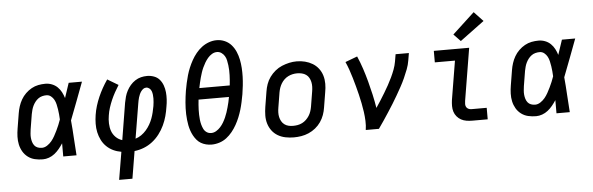

<svg xmlns="http://www.w3.org/2000/svg" viewBox="-57 -988 4314 1396"><g transform="rotate(-5 2100.0 -290.0)"><path d="M222 8Q192 8 164 1.5Q136 -5 113.5 -22Q91 -39 77 -63Q63 -87 57 -114.5Q51 -142 52 -172Q53 -202 58 -231L76 -341Q80 -366 88 -391Q96 -416 109.5 -439.5Q123 -463 143 -482.5Q163 -502 186.5 -515Q210 -528 235.5 -533Q261 -538 287 -538Q312 -538 335 -529Q358 -520 375 -503.5Q392 -487 403 -466Q414 -445 421 -422Q430 -449 439 -476Q448 -503 457 -530H554Q528 -462 502.5 -393Q477 -324 450 -256Q456 -192 459.5 -128Q463 -64 468 0H371Q371 -24 371 -48Q371 -72 371 -96Q358 -76 342.5 -57Q327 -38 308 -23Q289 -8 266.5 0Q244 8 222 8ZM222 -76Q242 -76 261 -88.5Q280 -101 293.5 -117.5Q307 -134 317.5 -153Q328 -172 337.5 -191.5Q347 -211 355 -230.5Q363 -250 370 -270Q369 -289 367.5 -307.5Q366 -326 363 -344.5Q360 -363 356 -381Q352 -399 343.5 -415Q335 -431 320.5 -442.5Q306 -454 287 -454Q272 -454 256.5 -450Q241 -446 228 -436.5Q215 -427 205 -414Q195 -401 188 -386.5Q181 -372 177 -357Q173 -342 170 -327L152 -217Q150 -202 148.5 -186Q147 -170 148.5 -154.5Q150 -139 154.5 -124.5Q159 -110 168 -98.5Q177 -87 191.5 -81.5Q206 -76 222 -76Z M761 205 795 3Q764 -2 736.5 -15Q709 -28 687.5 -49Q666 -70 652.5 -97Q639 -124 632.5 -154Q626 -184 626.5 -216.5Q627 -249 632 -280Q637 -313 647 -345.5Q657 -378 670.5 -409Q684 -440 701 -470.5Q718 -501 738 -530L817 -483Q801 -458 786.5 -431.5Q772 -405 760.5 -378.5Q749 -352 740 -324Q731 -296 727 -268Q722 -240 723 -210Q724 -180 733 -154.5Q742 -129 762 -109Q782 -89 809 -81L853 -350Q857 -372 863 -393.5Q869 -415 880 -436Q891 -457 906.5 -475Q922 -493 942 -506Q962 -519 984 -524.5Q1006 -530 1029 -530Q1055 -530 1079.5 -521Q1104 -512 1120 -493Q1136 -474 1144.5 -450Q1153 -426 1155.5 -400.5Q1158 -375 1156.5 -348Q1155 -321 1150 -295Q1145 -261 1136 -227.5Q1127 -194 1111.5 -161Q1096 -128 1073.5 -98.5Q1051 -69 1022 -46.5Q993 -24 959.5 -11Q926 2 891 6L858 205ZM906 -83Q929 -90 949 -104Q969 -118 985 -136.5Q1001 -155 1013 -176Q1025 -197 1033 -218.5Q1041 -240 1046.5 -263Q1052 -286 1056 -308Q1058 -322 1059.5 -336Q1061 -350 1061 -363.5Q1061 -377 1059.5 -390.5Q1058 -404 1053.5 -416.5Q1049 -429 1038.5 -437.5Q1028 -446 1015 -446Q1003 -446 993.5 -439Q984 -432 977 -422Q970 -412 965.5 -401.5Q961 -391 957.5 -380Q954 -369 952 -358Q950 -347 948 -336Z M1454 8Q1433 8 1413 3Q1393 -2 1376 -12Q1359 -22 1346 -37.5Q1333 -53 1323.5 -70.5Q1314 -88 1307.5 -107Q1301 -126 1297 -146Q1293 -166 1291 -186.5Q1289 -207 1288 -228.5Q1287 -250 1288 -271Q1289 -292 1290.5 -313.5Q1292 -335 1295 -356Q1298 -377 1301 -398Q1306 -426 1312 -454Q1318 -482 1326 -509.5Q1334 -537 1345 -563.5Q1356 -590 1370.5 -616Q1385 -642 1404 -665.5Q1423 -689 1447 -707Q1471 -725 1499 -735Q1527 -745 1555 -745Q1587 -745 1615 -732.5Q1643 -720 1662.5 -697.5Q1682 -675 1694 -647Q1706 -619 1712 -589Q1718 -559 1720 -527.5Q1722 -496 1721 -464Q1720 -432 1716.5 -400Q1713 -368 1708 -337Q1703 -309 1697 -281Q1691 -253 1683 -226Q1675 -199 1664 -172Q1653 -145 1638.5 -119Q1624 -93 1605 -69.5Q1586 -46 1562.5 -28Q1539 -10 1510.5 -1Q1482 8 1454 8ZM1622 -409Q1624 -428 1625.5 -446.5Q1627 -465 1627.5 -483.5Q1628 -502 1627.5 -520Q1627 -538 1624.5 -556Q1622 -574 1618.5 -591.5Q1615 -609 1606 -624Q1597 -639 1582.5 -649Q1568 -659 1550 -659Q1531 -659 1513.5 -648.5Q1496 -638 1483 -622.5Q1470 -607 1460 -590Q1450 -573 1442 -555.5Q1434 -538 1428 -519.5Q1422 -501 1417 -483Q1412 -465 1408 -446.5Q1404 -428 1400 -409ZM1458 -76Q1477 -76 1494.5 -86.5Q1512 -97 1525.5 -112Q1539 -127 1549 -144Q1559 -161 1567 -179Q1575 -197 1581 -215Q1587 -233 1592 -251.5Q1597 -270 1601.5 -288.5Q1606 -307 1609 -326H1387Q1385 -307 1383.5 -288.5Q1382 -270 1381.5 -252Q1381 -234 1381.5 -215.5Q1382 -197 1384 -179Q1386 -161 1390.5 -144Q1395 -127 1402.5 -111.5Q1410 -96 1424.5 -86Q1439 -76 1458 -76Z M2054 8Q2023 8 1993 2Q1963 -4 1937.5 -19Q1912 -34 1894.5 -57.5Q1877 -81 1868.5 -109.5Q1860 -138 1860.5 -169Q1861 -200 1866 -231L1884 -341Q1888 -368 1897.5 -395Q1907 -422 1924 -445.5Q1941 -469 1964 -488Q1987 -507 2013.5 -518Q2040 -529 2067 -535Q2094 -541 2122 -541Q2153 -541 2182.5 -533.5Q2212 -526 2237 -511Q2262 -496 2280 -472.5Q2298 -449 2306.5 -420.5Q2315 -392 2315 -361Q2315 -330 2309 -299L2291 -189Q2287 -162 2277.5 -135.5Q2268 -109 2251.5 -85Q2235 -61 2212 -42.5Q2189 -24 2162.5 -12.5Q2136 -1 2108.5 3.5Q2081 8 2054 8ZM2055 -76Q2072 -76 2089 -79Q2106 -82 2122 -90Q2138 -98 2151 -110.5Q2164 -123 2173.5 -138Q2183 -153 2188.5 -169.5Q2194 -186 2197 -203L2215 -313Q2218 -330 2218.5 -347.5Q2219 -365 2215.5 -381.5Q2212 -398 2204 -412.5Q2196 -427 2182.5 -436.5Q2169 -446 2152 -450Q2135 -454 2118 -454Q2101 -454 2084.5 -450.5Q2068 -447 2052 -439Q2036 -431 2023 -418.5Q2010 -406 2001 -391Q1992 -376 1986.5 -360Q1981 -344 1978 -327L1960 -217Q1957 -200 1956.5 -182.5Q1956 -165 1959.5 -149Q1963 -133 1971 -118.5Q1979 -104 1992 -94Q2005 -84 2021.5 -80Q2038 -76 2055 -76Q2055 -76 2055 -76Q2055 -76 2055 -76Z M2579 0Q2584 -33 2582.5 -66.5Q2581 -100 2576.5 -132.5Q2572 -165 2565.5 -197Q2559 -229 2551.5 -260.5Q2544 -292 2535.5 -323Q2527 -354 2518 -385Q2509 -416 2498.5 -446Q2488 -476 2475 -505L2563 -538Q2583 -492 2598.5 -445Q2614 -398 2627 -349.5Q2640 -301 2651 -252Q2662 -203 2670 -153Q2687 -178 2703.5 -204Q2720 -230 2736 -256.5Q2752 -283 2767 -310Q2782 -337 2795 -364.5Q2808 -392 2818.5 -420Q2829 -448 2834 -477L2843 -530H2940L2931 -477Q2926 -445 2914 -413.5Q2902 -382 2888 -351Q2874 -320 2857.5 -290Q2841 -260 2824 -230.5Q2807 -201 2789 -172Q2771 -143 2752 -114Q2733 -85 2714 -56.5Q2695 -28 2675 0Z M3357 0Q3335 0 3314 -3.5Q3293 -7 3275.5 -16.5Q3258 -26 3244.5 -42Q3231 -58 3225 -77.5Q3219 -97 3219 -118.5Q3219 -140 3222 -162L3269 -446H3122V-530H3380L3317 -148Q3315 -136 3315 -124.5Q3315 -113 3320 -103.5Q3325 -94 3335.5 -89Q3346 -84 3357 -84H3469V0ZM3324 -584 3274 -636 3435 -785 3501 -715Z M3822 8Q3792 8 3764 1.5Q3736 -5 3713.5 -22Q3691 -39 3677 -63Q3663 -87 3657 -114.5Q3651 -142 3652 -172Q3653 -202 3658 -231L3676 -341Q3680 -366 3688 -391Q3696 -416 3709.5 -439.5Q3723 -463 3743 -482.5Q3763 -502 3786.5 -515Q3810 -528 3835.5 -533Q3861 -538 3887 -538Q3912 -538 3935 -529Q3958 -520 3975 -503.5Q3992 -487 4003 -466Q4014 -445 4021 -422Q4030 -449 4039 -476Q4048 -503 4057 -530H4154Q4128 -462 4102.5 -393Q4077 -324 4050 -256Q4056 -192 4059.5 -128Q4063 -64 4068 0H3971Q3971 -24 3971 -48Q3971 -72 3971 -96Q3958 -76 3942.5 -57Q3927 -38 3908 -23Q3889 -8 3866.5 0Q3844 8 3822 8ZM3822 -76Q3842 -76 3861 -88.5Q3880 -101 3893.5 -117.5Q3907 -134 3917.5 -153Q3928 -172 3937.5 -191.5Q3947 -211 3955 -230.5Q3963 -250 3970 -270Q3969 -289 3967.5 -307.5Q3966 -326 3963 -344.5Q3960 -363 3956 -381Q3952 -399 3943.5 -415Q3935 -431 3920.5 -442.5Q3906 -454 3887 -454Q3872 -454 3856.5 -450Q3841 -446 3828 -436.5Q3815 -427 3805 -414Q3795 -401 3788 -386.5Q3781 -372 3777 -357Q3773 -342 3770 -327L3752 -217Q3750 -202 3748.5 -186Q3747 -170 3748.5 -154.5Q3750 -139 3754.5 -124.5Q3759 -110 3768 -98.5Q3777 -87 3791.5 -81.5Q3806 -76 3822 -76Z"/></g></svg>

Font: Iosevka Curly Slab MdExObl
Style: Regular
Weight: 500
Width: 7
Italic angle: -9°
Monospace: yes
Designer: Belleve Invis
Foundry: Belleve Invis
Version: Version 11.1.0; ttfautohint (v1.8.3)